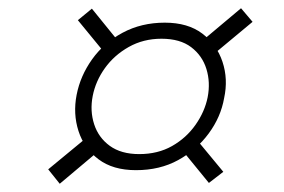

<svg xmlns="http://www.w3.org/2000/svg" viewBox="-20 -584 690 466"><path d="M310 -171Q254 -171 219 -197.5Q184 -224 170.5 -266Q157 -308 166 -354Q175 -400 203.5 -440Q232 -480 277.5 -504.5Q323 -529 380 -529Q436 -529 471 -502.5Q506 -476 520 -434Q534 -392 524 -346Q516 -300 486.5 -260Q457 -220 412.5 -195.5Q368 -171 310 -171ZM125 -138 97 -173 200 -258 226 -223ZM318 -210Q363 -210 397.5 -229.5Q432 -249 454.5 -281Q477 -313 484 -348Q491 -384 481 -416.5Q471 -449 444 -469.5Q417 -490 372 -490Q328 -490 292.5 -470Q257 -450 234.5 -418.5Q212 -387 205 -351Q198 -315 208.5 -282.5Q219 -250 246.5 -230Q274 -210 318 -210ZM242 -446 169 -535 203 -563 276 -473ZM487 -140 416 -227 450 -254 522 -167ZM486 -442 459 -475 565 -564 593 -531Z"/></svg>

Font: REM ExtraLight
Style: Italic
Weight: 250
Italic angle: -11°
Designer: Octavio Pardo
Foundry: Ashler Design
Version: Version 1.005;gftools[0.9.28]